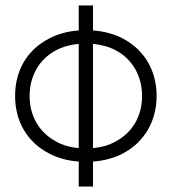

<svg xmlns="http://www.w3.org/2000/svg" viewBox="-20 -580 626 700"><path d="M267 -560V-469C226 -466 190 -456 158 -439C79 -398 35 -323 35 -230C35 -138 79 -62 158 -21C190 -4 226 6 267 9V100H319V9C360 6 397 -4 429 -21C506 -62 551 -138 551 -230C551 -323 506 -398 429 -439C397 -456 360 -466 319 -469V-560ZM88 -230C88 -302 122 -363 183 -396C207 -409 235 -417 267 -420V-40C235 -43 207 -51 183 -65C122 -98 88 -158 88 -230ZM319 -420C351 -417 379 -409 403 -396C464 -363 498 -302 498 -230C498 -158 464 -98 403 -65C379 -51 351 -43 319 -40Z"/></svg>

Font: Jost Light
Style: Regular
Weight: 300
Version: Version 3.710